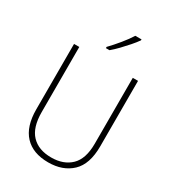

<svg xmlns="http://www.w3.org/2000/svg" viewBox="-225 -1072 1084 1203"><g transform="rotate(30 317.0 -470.0)"><path d="M549 -240Q549 -111 485 -50.5Q421 10 316 10Q205 10 145.5 -53.5Q86 -117 86 -241V-714H124V-243Q124 -132 174.5 -79Q225 -26 317 -26Q406 -26 458.5 -77Q511 -128 511 -237V-714H549ZM438 -943Q422 -920 398 -892.5Q374 -865 348 -838Q322 -811 298 -791H272V-800Q304 -833 338 -874.5Q372 -916 393 -950H438Z"/></g></svg>

Font: Noto Sans Gujarati SemiCondensed ExtraLight
Style: Regular
Weight: 200
Width: 4
Designer: Jelle Bosma - Monotype Design Team, Universal Thirst
Foundry: Monotype Imaging Inc.
Version: Version 2.106; ttfautohint (v1.8.4.7-5d5b)